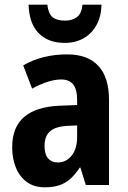

<svg xmlns="http://www.w3.org/2000/svg" viewBox="-20 -789 544 819"><path d="M267 -557Q354 -557 399.5 -508Q445 -459 445 -363V0H346L323 -74H320Q301 -45 280.5 -26.5Q260 -8 233.5 1Q207 10 171 10Q125 10 94 -13Q63 -36 47.5 -74.5Q32 -113 32 -161Q32 -247 83.5 -290.5Q135 -334 234 -338L309 -341V-362Q309 -408 292 -429Q275 -450 241 -450Q214 -450 183 -440Q152 -430 117 -411L79 -510Q118 -533 165 -545Q212 -557 267 -557ZM266 -252Q215 -249 192.5 -228Q170 -207 170 -167Q170 -131 185 -113.5Q200 -96 226 -96Q262 -96 285.5 -125Q309 -154 309 -205V-254ZM413 -769Q412 -720 392 -683Q372 -646 337 -626Q302 -606 256 -606Q185 -606 144.5 -648Q104 -690 102 -769H182Q186 -731 204 -716Q222 -701 257 -701Q288 -701 308 -716Q328 -731 332 -769Z"/></svg>

Font: Noto Sans Khmer Condensed
Style: Bold
Weight: 700
Width: 3
Designer: Danh Hong and the Monotype Design Team
Foundry: Monotype Imaging Inc.
Version: Version 2.004